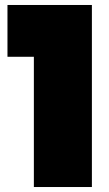

<svg xmlns="http://www.w3.org/2000/svg" viewBox="-20 -751 439 771"><path d="M10 -523V-731H349V0H116V-523Z"/></svg>

Font: Fz Poppins Black
Style: Regular
Weight: 900
Designer: Ninad Kale (Devanagari), Jonny Pinhorn (Latin)
Foundry: Indian Type Foundry
Version: Vit hóa bi Vntype.Com & FontZin.Com